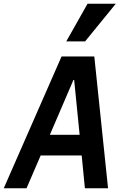

<svg xmlns="http://www.w3.org/2000/svg" viewBox="-47 -1000 667 1020"><path d="M94 0 169 -174H387L404 0H527L454 -700H280L-27 0ZM218 -284 343 -575H347L376 -284ZM568 -980H418L305 -780H405Z"/></svg>

Font: CommitMono
Style: Bold Italic
Weight: 700
Monospace: yes
Designer: Eigil Nikolajsen
Foundry: Eigil Nikolajsen
Version: Version 1.143